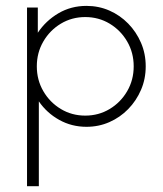

<svg xmlns="http://www.w3.org/2000/svg" viewBox="-20 -427 557 655"><path d="M72.2 208.3V-401.4H109V-315.3Q136.1 -356.2 179.2 -381.6Q222.2 -406.9 275 -406.9Q316.7 -406.9 353.1 -391Q389.6 -375 417.4 -346.5Q445.1 -318.1 461.1 -280.9Q477.1 -243.8 477.1 -200.7Q477.1 -157.6 461.1 -120.5Q445.1 -83.3 417.4 -54.9Q389.6 -26.4 353.1 -10.4Q316.7 5.6 275 5.6Q224.3 5.6 181.9 -18.1Q139.6 -41.7 112.5 -81.2V208.3ZM270.8 -32.6Q316.7 -32.6 354.2 -55.2Q391.7 -77.8 413.9 -116Q436.1 -154.2 436.1 -200.7Q436.1 -247.2 413.9 -285.4Q391.7 -323.6 354.2 -346.2Q316.7 -368.8 270.8 -368.8Q225 -368.8 187.5 -346.2Q150 -323.6 127.8 -285.4Q105.6 -247.2 105.6 -200.7Q105.6 -154.2 127.8 -116Q150 -77.8 187.5 -55.2Q225 -32.6 270.8 -32.6Z"/></svg>

Font: Afacad Flux ExtraLight
Style: Regular
Weight: 250
Designer: Kristian Moeller
Foundry: Dicotype
Version: Version 1.100